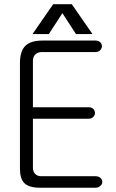

<svg xmlns="http://www.w3.org/2000/svg" viewBox="-20 -877 540 897"><path d="M425.8 -687.5H177.7Q124 -687.5 98.6 -663.1Q73.2 -637.7 73.2 -583V-88.9Q73.2 -42 93.8 -21.5Q115.2 0 166 0H425.8Q440.4 0 449.2 -8.8Q458 -16.6 458 -27.3Q458 -38.1 449.2 -45.9Q440.4 -53.7 425.8 -53.7H172.9Q154.3 -53.7 144.5 -64.5Q133.8 -74.2 133.8 -94.7V-322.3H394.5Q408.2 -322.3 416 -331.1Q423.8 -338.9 423.8 -349.6Q422.9 -360.4 416 -368.2Q407.2 -376 394.5 -376H133.8V-592.8Q133.8 -611.3 144.5 -622.1Q156.2 -633.8 175.8 -633.8H425.8Q440.4 -633.8 448.2 -642.6Q456.1 -650.4 456.1 -661.1Q456.1 -671.9 448.2 -679.7Q439.5 -687.5 425.8 -687.5ZM208 -717.8 271.5 -815.4 335 -717.8H412.1L315.4 -857.4H228.5L131.8 -717.8Z"/></svg>

Font: GulimChe
Style: Regular
Weight: 400
Monospace: yes
Version: Version 2.21